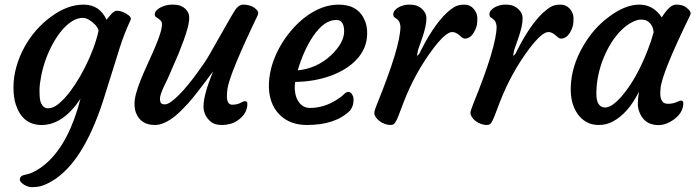

<svg xmlns="http://www.w3.org/2000/svg" viewBox="-20 -525 2949 814"><path d="M321.3 -106.4Q247.1 4.9 156.7 4.9Q75.2 4.9 46.9 -82Q37.1 -111.8 37.1 -155.3Q37.1 -198.7 49.6 -242.4Q62 -286.1 83.5 -325.2Q105 -364.3 134 -397.2Q163.1 -430.2 196.3 -454.1Q265.6 -505.4 334 -505.4Q402.3 -505.4 431.6 -441.4Q437.5 -447.8 442.4 -454.3Q447.3 -460.9 453.1 -466.8Q465.8 -479.5 475.3 -479.5Q484.9 -479.5 495.4 -476.1Q505.9 -472.7 515.6 -466.8Q539.6 -452.6 533.7 -440.4Q506.8 -382.3 488.8 -326.2L416.5 -95.7Q331.1 166.5 199.7 243.2Q165 263.7 139.6 266.8Q114.3 270 103 267.1Q91.8 264.2 83 258.8Q64 246.6 64 236.8Q64 219.7 86.7 215.8Q109.4 211.9 134.3 197.5Q159.2 183.1 181.6 162.6Q273.9 77.1 321.3 -106.4ZM154.8 -86.4Q164.6 -65.9 183.6 -65.9Q202.6 -65.9 221.2 -79.3Q239.7 -92.8 260.3 -116.2Q280.8 -139.6 301.3 -171.4Q321.8 -203.1 340.3 -239.7Q381.3 -320.8 397.9 -394.5Q395.5 -408.2 381.3 -422.4Q353.5 -449.2 331.1 -449.2Q308.6 -449.2 286.1 -435.3Q263.7 -421.4 243.4 -397.7Q223.1 -374 205.6 -342.5Q188 -311 175 -275.9Q162.1 -240.7 154.8 -203.9Q147.5 -167 147.5 -143.6Q147.5 -120.1 148.9 -107.9Q150.4 -95.7 154.8 -86.4Z M1017.6 -96.2Q1028.8 -96.2 1028.8 -85Q1028.8 -42.5 986.8 -13.7Q958.5 4.9 920.4 4.9Q889.2 4.9 872.6 -9.8Q842.8 -36.1 842.8 -74.2Q842.8 -122.6 883.3 -222.2Q808.1 -120.6 777.8 -87.2Q747.6 -53.7 725.1 -35.2Q676.3 4.9 636.7 4.9Q576.2 4.9 556.2 -47.4Q550.3 -63.5 550.3 -84.2Q550.3 -105 557.4 -130.6Q564.5 -156.2 575.7 -184.1Q586.9 -211.9 600.1 -241.2L626.5 -299.8Q677.2 -412.6 664.1 -433.6Q658.2 -442.9 642.1 -452.1Q636.2 -455.6 636.2 -464.1Q636.2 -472.7 643.3 -480.5Q650.4 -488.3 661.6 -494.1Q685.5 -505.4 709.5 -505.4Q733.4 -505.4 745.8 -500.2Q758.3 -495.1 766.1 -487.3Q782.2 -471.2 782.2 -451.7Q782.2 -432.1 775.9 -408Q769.5 -383.8 759.3 -355.5Q749 -327.1 736.8 -296.9Q703.1 -217.8 691.4 -192.4L673.3 -154.8Q658.2 -121.1 658.2 -107.4Q658.2 -93.8 662.6 -88.1Q667 -82.5 678.5 -82.5Q689.9 -82.5 705.1 -93.3Q720.2 -104 738.3 -122.1Q756.3 -140.1 775.9 -163.8Q795.4 -187.5 814 -212.9Q850.6 -262.7 867.7 -293Q971.2 -476.1 978 -484.4Q993.7 -505.4 1010 -505.4Q1026.4 -505.4 1038.6 -501.7Q1050.8 -498 1059.6 -491.2Q1080.1 -476.1 1072.8 -460.9Q953.6 -212.4 944.3 -148.4Q941.9 -126.5 941.9 -118.2Q941.9 -81.1 964.4 -81.1Q985.4 -81.1 999 -88.6Q1012.7 -96.2 1017.6 -96.2Z M1120.1 -170.9Q1122.1 -213.4 1134.3 -252.2Q1146.5 -291 1167 -327.4Q1187.5 -363.8 1215.1 -396.2Q1242.7 -428.7 1274.9 -453.1Q1344.7 -505.4 1416 -505.4Q1499.5 -505.4 1527.3 -436.5Q1537.1 -413.1 1536.6 -381.1Q1536.1 -349.1 1524.4 -322Q1512.7 -294.9 1491.9 -272.7Q1471.2 -250.5 1442.6 -232.9Q1414.1 -215.3 1380.4 -203.1Q1311 -178.7 1231.9 -177.7Q1230 -170.9 1229.5 -157.2Q1229 -143.6 1232.4 -126.7Q1235.8 -109.9 1244.1 -96.7Q1261.7 -67.4 1294.9 -67.4Q1351.6 -67.4 1405.3 -100.6Q1424.3 -111.8 1436.3 -123.8Q1448.2 -135.7 1457 -135.7Q1465.8 -135.7 1472.4 -125.2Q1479 -114.7 1479 -101.6Q1479 -75.7 1464.4 -56.6Q1402.8 4.9 1281.2 4.9Q1209.5 4.9 1166 -38.1Q1117.2 -86.9 1120.1 -170.9ZM1405.3 -440.4Q1354 -440.4 1306.6 -370.1Q1266.6 -309.6 1242.2 -226.6Q1323.7 -234.9 1383.8 -291Q1439 -343.8 1439 -392.1Q1439 -440.4 1405.3 -440.4Z M1578.1 -83Q1677.7 -328.1 1677.7 -412.1Q1676.3 -435.5 1661.6 -445.3L1651.9 -452.1Q1647.5 -455.6 1647.2 -464.1Q1647 -472.7 1653.3 -480.5Q1659.7 -488.3 1669.9 -494.1Q1690.9 -505.4 1713.1 -505.4Q1735.4 -505.4 1747.8 -500.5Q1760.3 -495.6 1769 -487.3Q1787.6 -469.7 1787.8 -450.2Q1788.1 -430.7 1783.4 -410.6Q1778.8 -390.6 1772.5 -371.3Q1766.1 -352.1 1759.8 -334.7Q1753.4 -317.4 1751.5 -309.1Q1747.6 -292 1748.5 -287.6Q1760.3 -297.9 1762.7 -307.6L1781.7 -343.8Q1845.2 -458 1905.8 -495.1Q1923.3 -505.4 1948 -505.4Q1972.7 -505.4 1987.8 -488Q2002.9 -470.7 2003.7 -449.7Q2004.4 -428.7 2000.7 -414.8Q1997.1 -400.9 1989.7 -388.7Q1973.6 -361.3 1950.7 -361.3Q1944.3 -361.3 1939 -365.7L1928.2 -375Q1912.1 -389.2 1897.2 -389.2Q1882.3 -389.2 1861.1 -369.6Q1839.8 -350.1 1816.9 -319.3Q1739.7 -217.3 1690.9 -90.8L1669.4 -34.2Q1661.1 -13.2 1654.8 -4.2Q1648.4 4.9 1636 4.9Q1623.5 4.9 1611.1 0.2Q1598.6 -4.4 1588.9 -11.7Q1579.1 -19 1573.2 -28.1Q1567.4 -37.1 1566.9 -43.7Q1566.4 -50.3 1569.6 -59.8Q1572.8 -69.3 1578.1 -83Z M1985.8 -83Q2085.4 -328.1 2085.4 -412.1Q2084 -435.5 2069.3 -445.3L2059.6 -452.1Q2055.2 -455.6 2054.9 -464.1Q2054.7 -472.7 2061 -480.5Q2067.4 -488.3 2077.6 -494.1Q2098.6 -505.4 2120.8 -505.4Q2143.1 -505.4 2155.5 -500.5Q2168 -495.6 2176.8 -487.3Q2195.3 -469.7 2195.6 -450.2Q2195.8 -430.7 2191.2 -410.6Q2186.5 -390.6 2180.2 -371.3Q2173.8 -352.1 2167.5 -334.7Q2161.1 -317.4 2159.2 -309.1Q2155.3 -292 2156.2 -287.6Q2168 -297.9 2170.4 -307.6L2189.5 -343.8Q2252.9 -458 2313.5 -495.1Q2331.1 -505.4 2355.7 -505.4Q2380.4 -505.4 2395.5 -488Q2410.6 -470.7 2411.4 -449.7Q2412.1 -428.7 2408.4 -414.8Q2404.8 -400.9 2397.5 -388.7Q2381.3 -361.3 2358.4 -361.3Q2352.1 -361.3 2346.7 -365.7L2335.9 -375Q2319.8 -389.2 2304.9 -389.2Q2290 -389.2 2268.8 -369.6Q2247.6 -350.1 2224.6 -319.3Q2147.5 -217.3 2098.6 -90.8L2077.1 -34.2Q2068.8 -13.2 2062.5 -4.2Q2056.2 4.9 2043.7 4.9Q2031.2 4.9 2018.8 0.2Q2006.3 -4.4 1996.6 -11.7Q1986.8 -19 1981 -28.1Q1975.1 -37.1 1974.6 -43.7Q1974.1 -50.3 1977.3 -59.8Q1980.5 -69.3 1985.8 -83Z M2779.3 -129.9Q2779.3 -85 2811 -85Q2833 -85 2847.4 -91.8Q2861.8 -98.6 2866.7 -98.6Q2877 -98.6 2877 -87.9Q2877 -45.9 2833 -15.6Q2786.6 16.1 2738.3 0Q2706.5 -11.2 2691.4 -48.3Q2684.1 -67.4 2684.1 -83Q2684.1 -108.4 2689 -136.7Q2643.6 -43.9 2576.2 -8.8Q2549.3 4.9 2519 4.9Q2488.8 4.9 2466.6 -7.6Q2444.3 -20 2428.7 -42Q2397 -87.9 2399.9 -157.2Q2402.8 -244.1 2451.2 -327.6Q2495.6 -405.8 2563.5 -455.1Q2631.3 -505.4 2690.4 -505.4Q2749.5 -505.4 2785.6 -451.2Q2819.3 -505.4 2845.2 -505.4Q2873 -505.4 2887.2 -495.1Q2914.1 -475.6 2906.2 -460.9Q2783.7 -210 2780.3 -148.4Q2779.3 -139.6 2779.3 -129.9ZM2508.3 -127.9Q2508.3 -69.3 2545.9 -69.3Q2574.7 -69.3 2616.7 -118.2Q2678.2 -189.9 2725.6 -311.5Q2740.7 -349.6 2751 -387.7Q2749 -420.9 2723.1 -436.5Q2714.4 -441.9 2697 -441.9Q2679.7 -441.9 2656.5 -429.2Q2633.3 -416.5 2611.6 -394.5Q2589.8 -372.6 2571 -342.5Q2552.2 -312.5 2538.1 -277.3Q2508.3 -202.1 2508.3 -127.9Z"/></svg>

Font: Courgette
Style: Regular
Weight: 400
Designer: Karolina Lach
Foundry: Sorkin Type Co.
Version: Version 1.002